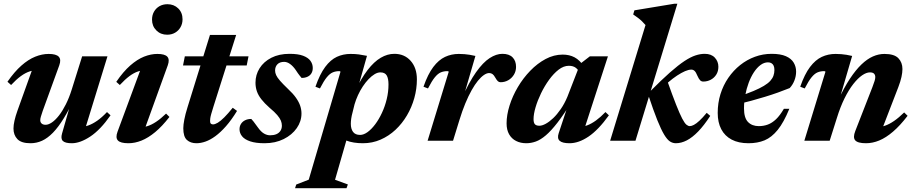

<svg xmlns="http://www.w3.org/2000/svg" viewBox="-20 -736 4779 1004"><path d="M304.5 -38 361.5 -237 372.5 -228Q341.5 -163 313.2 -117Q285 -71 257 -42.2Q229 -13.5 200.2 -0.2Q171.5 13 139.5 13Q91.5 13 71 -8.5Q50.5 -30 50.5 -64Q50.5 -82 55.8 -105.2Q61 -128.5 71 -156.5L160 -404.5L185.5 -369.5Q160 -370.5 136.5 -363Q113 -355.5 89 -338Q65 -320.5 38 -291.5L19 -308.5Q55.5 -361 91.8 -393Q128 -425 164 -439.5Q200 -454 234.5 -454Q273.5 -454 287.2 -439.5Q301 -425 290 -394.5L203.5 -156.5Q197 -137.5 193.8 -126.5Q190.5 -115.5 190.5 -107.5Q190.5 -96.5 197.8 -90Q205 -83.5 218.5 -83.5Q233.5 -83.5 251.8 -96Q270 -108.5 288.5 -132.2Q307 -156 324.2 -190.2Q341.5 -224.5 355 -267.5L409.5 -441.5H542L418 -38.5L398.5 -71.5Q419 -72 441.2 -79.8Q463.5 -87.5 488 -104.5Q512.5 -121.5 539.5 -150L558 -133Q505 -57 452 -22Q399 13 355.5 13Q321 13 308.8 1.2Q296.5 -10.5 304.5 -38Z M594.5 -47 723.5 -395.5 750 -369Q725 -370 702.2 -362.5Q679.5 -355 656.2 -337.5Q633 -320 606.5 -291.5L588 -308Q624.5 -361.5 661 -393.5Q697.5 -425.5 733.2 -439.8Q769 -454 803 -454Q842 -454 855 -439.5Q868 -425 857.5 -395L728 -37L702 -70Q726 -69 748.8 -75.8Q771.5 -82.5 796 -98.8Q820.5 -115 848.5 -142L866 -124.5Q828 -75.5 791.5 -45.2Q755 -15 720.2 -1Q685.5 13 651.5 13Q610 13 596.5 -1.5Q583 -16 594.5 -47ZM775 -633.5Q775 -657 785.5 -675.2Q796 -693.5 814.2 -703.8Q832.5 -714 855.5 -714Q889.5 -714 912 -692Q934.5 -670 934.5 -635Q934.5 -612 924 -593.8Q913.5 -575.5 895.5 -565Q877.5 -554.5 854 -554.5Q820 -554.5 797.5 -577Q775 -599.5 775 -633.5Z M937 -393.5 946.5 -441.5H1279.5L1270 -393.5ZM1096 -178Q1088.5 -154 1084.5 -139.8Q1080.5 -125.5 1079.5 -117.2Q1078.5 -109 1078.5 -103.5Q1078.5 -93.5 1082.5 -89.5Q1086.5 -85.5 1094 -85.5Q1104 -85.5 1118.8 -94.2Q1133.5 -103 1153 -122.5Q1172.5 -142 1197 -172.5L1219.5 -156Q1190 -108 1161.5 -75.8Q1133 -43.5 1106.2 -24Q1079.5 -4.5 1054.8 4.2Q1030 13 1007 13Q976.5 13 957.5 -4Q938.5 -21 938.5 -65.5Q938.5 -83 943.8 -110.8Q949 -138.5 960.5 -175L1078 -553.5H1215Z M1294 -114Q1298.5 -110 1305.5 -100.8Q1312.5 -91.5 1329 -69Q1345 -46.5 1360.8 -37.5Q1376.5 -28.5 1392.5 -28.5Q1411 -28.5 1424.8 -34.2Q1438.5 -40 1446.2 -51.5Q1454 -63 1454 -79Q1454 -92 1448.8 -105Q1443.5 -118 1429.8 -134.2Q1416 -150.5 1389 -173Q1363 -196 1346.8 -216.8Q1330.5 -237.5 1323.2 -258.8Q1316 -280 1316 -303.5Q1316 -345 1337.5 -379.2Q1359 -413.5 1399 -434Q1439 -454.5 1494.5 -454.5Q1538.5 -454.5 1565 -444.5Q1591.5 -434.5 1603.5 -417.8Q1615.5 -401 1615.5 -380.5Q1615.5 -364.5 1608.5 -352.8Q1601.5 -341 1588.2 -334.8Q1575 -328.5 1557 -328.5Q1553 -333.5 1546 -342Q1539 -350.5 1526 -370.5Q1512.5 -390 1497 -401.2Q1481.5 -412.5 1466 -412.5Q1443 -412.5 1430.8 -400Q1418.5 -387.5 1418.5 -367Q1418.5 -355.5 1424 -343.2Q1429.5 -331 1444 -314.2Q1458.5 -297.5 1485 -272Q1512 -247 1527.5 -225Q1543 -203 1549.8 -182.8Q1556.5 -162.5 1556.5 -142.5Q1556.5 -101.5 1531.8 -66Q1507 -30.5 1463.5 -8.8Q1420 13 1363.5 13Q1317.5 13 1288.5 3.2Q1259.5 -6.5 1246 -23.2Q1232.5 -40 1232.5 -60Q1232.5 -76 1240.2 -88.2Q1248 -100.5 1261.8 -107.2Q1275.5 -114 1294 -114Z M1824 -150Q1818.5 -130 1816.5 -115.2Q1814.5 -100.5 1814.5 -89Q1814.5 -62 1826.2 -46.2Q1838 -30.5 1863 -30.5Q1881.5 -30.5 1902 -45.2Q1922.5 -60 1942 -86Q1961.5 -112 1977.2 -145.8Q1993 -179.5 2002.2 -217.5Q2011.5 -255.5 2011.5 -294.5Q2011.5 -326 2002 -341.8Q1992.5 -357.5 1969 -357.5Q1954.5 -357.5 1938.8 -348Q1923 -338.5 1907.2 -322Q1891.5 -305.5 1877.2 -284Q1863 -262.5 1852 -238.5Q1841 -214.5 1834 -190.5ZM1738.5 -44 1803 -42.5 1732 204 1799 228.5 1792 248H1523L1529 229L1594.5 203.5L1760.5 -361Q1759.5 -362.5 1758 -363.2Q1756.5 -364 1754 -364Q1735.5 -364 1720 -357.5Q1704.5 -351 1688.8 -331.8Q1673 -312.5 1653 -273.5L1629.5 -282.5Q1652.5 -348.5 1680.5 -386Q1708.5 -423.5 1741.5 -438.8Q1774.5 -454 1812.5 -454Q1837.5 -454 1856 -451.5Q1874.5 -449 1899 -444L1845 -253L1834.5 -255Q1868.5 -326 1902.2 -369.8Q1936 -413.5 1971 -434Q2006 -454.5 2042 -454.5Q2095 -454.5 2127.5 -417.8Q2160 -381 2160 -321Q2160 -271.5 2146.5 -223.2Q2133 -175 2108 -132.5Q2083 -90 2048 -57.2Q2013 -24.5 1970 -5.8Q1927 13 1878 13Q1827 13 1790.5 -1.2Q1754 -15.5 1738.5 -44Z M2326.5 -361Q2325.5 -362.5 2323.8 -363.2Q2322 -364 2319 -364Q2300.5 -364 2285 -357.5Q2269.5 -351 2253.8 -331.8Q2238 -312.5 2218 -273.5L2194.5 -282.5Q2217.5 -348.5 2245.8 -385.8Q2274 -423 2307.2 -438.5Q2340.5 -454 2379 -454Q2395.5 -454 2409 -452.8Q2422.5 -451.5 2436.2 -449.5Q2450 -447.5 2466 -443.5L2397.5 -208.5L2393.5 -218.5Q2432.5 -306.5 2469.2 -358.2Q2506 -410 2540.5 -432.2Q2575 -454.5 2607 -454.5Q2642.5 -454.5 2660.5 -436Q2678.5 -417.5 2678.5 -386.5Q2678.5 -363.5 2667.2 -345.2Q2656 -327 2637.8 -316.5Q2619.5 -306 2597 -306Q2589 -306 2583 -311.8Q2577 -317.5 2570 -330Q2563 -343 2555.5 -348.5Q2548 -354 2538 -354Q2525.5 -354 2510.5 -343.8Q2495.5 -333.5 2479.2 -313.8Q2463 -294 2446.2 -264.2Q2429.5 -234.5 2413.2 -195.2Q2397 -156 2382 -107L2349 0H2216Z M2901.5 -39.5 2956 -204 2969 -203.5Q2928 -137 2895 -94.5Q2862 -52 2834.5 -28.5Q2807 -5 2782 4Q2757 13 2732 13Q2702 13 2678.8 1.2Q2655.5 -10.5 2642.2 -33.8Q2629 -57 2629 -91Q2629 -134.5 2644.5 -184Q2660 -233.5 2687.8 -280.5Q2715.5 -327.5 2752.8 -366Q2790 -404.5 2833.2 -427.5Q2876.5 -450.5 2922.5 -450.5Q2957.5 -450.5 2984.5 -436.2Q3011.5 -422 3034.5 -387.5L3010.5 -354.5Q3005.5 -370 2991.5 -381Q2977.5 -392 2954.5 -392Q2927.5 -392 2901.2 -371.8Q2875 -351.5 2851.2 -318.8Q2827.5 -286 2809.2 -248.2Q2791 -210.5 2780.5 -174.8Q2770 -139 2770 -113Q2770 -94 2777.2 -86.2Q2784.5 -78.5 2800.5 -78.5Q2815 -78.5 2833.8 -88.8Q2852.5 -99 2872.8 -118.2Q2893 -137.5 2912.5 -165.8Q2932 -194 2947 -230L3014 -402.5L3064.5 -441.5H3159L3028 -38L3009 -72Q3029.5 -72.5 3051.2 -80.8Q3073 -89 3096.5 -106Q3120 -123 3146 -150L3164 -133Q3109 -56.5 3057.5 -21.8Q3006 13 2958 13Q2920.5 13 2906.5 0.2Q2892.5 -12.5 2901.5 -39.5Z M3522 -716.5 3303 0H3170.5L3355.5 -605Q3346.5 -615.5 3337 -624.8Q3327.5 -634 3316.2 -642.5Q3305 -651 3291 -660.5L3297.5 -682L3506.5 -716.5ZM3370 -239.5 3379 -257.5Q3439.5 -318.5 3483.2 -357Q3527 -395.5 3559.2 -416.8Q3591.5 -438 3616.8 -446.2Q3642 -454.5 3665 -454.5Q3699.5 -454.5 3718 -434.5Q3736.5 -414.5 3736.5 -387Q3736.5 -363 3725.5 -345.8Q3714.5 -328.5 3696.5 -319Q3678.5 -309.5 3657.5 -309.5Q3647.5 -309.5 3640.8 -316.5Q3634 -323.5 3626.5 -340.5Q3619.5 -358 3612.2 -365Q3605 -372 3595 -372Q3581 -372 3562 -363.8Q3543 -355.5 3520.5 -340.8Q3498 -326 3474.2 -305.5Q3450.5 -285 3427.5 -260L3468 -317Q3496.5 -236.5 3515.5 -188.5Q3534.5 -140.5 3547.2 -116.2Q3560 -92 3569.2 -84.2Q3578.5 -76.5 3587 -76.5Q3596 -76.5 3608.5 -83Q3621 -89.5 3637.5 -104.8Q3654 -120 3675.5 -146L3694 -130Q3661.5 -80 3631 -48.5Q3600.5 -17 3571.5 -2Q3542.5 13 3514 13Q3498 13 3483.5 3.8Q3469 -5.5 3453 -32Q3437 -58.5 3417 -108.2Q3397 -158 3370 -239.5Z M3996 -410Q3975.5 -410 3956.8 -396Q3938 -382 3922.2 -358Q3906.5 -334 3895 -303.2Q3883.5 -272.5 3877 -238Q3870.5 -203.5 3870.5 -169.5Q3870.5 -119.5 3891.5 -98Q3912.5 -76.5 3948 -76.5Q3973.5 -76.5 3995.5 -84.8Q4017.5 -93 4038 -112.5Q4058.5 -132 4079 -167H4107.5Q4078.5 -96 4046.8 -56.8Q4015 -17.5 3978 -2.2Q3941 13 3894 13Q3842 13 3806 -6Q3770 -25 3751.5 -60.5Q3733 -96 3733 -145.5Q3733 -197.5 3747.5 -244Q3762 -290.5 3788.5 -329Q3815 -367.5 3850.5 -395.8Q3886 -424 3927.8 -439.2Q3969.5 -454.5 4015 -454.5Q4061.5 -454.5 4089.8 -442Q4118 -429.5 4130.5 -408.2Q4143 -387 4143 -361.5Q4143 -337.5 4134 -314.8Q4125 -292 4109.5 -275.5Q4081 -264 4048.2 -252.2Q4015.5 -240.5 3980.2 -229.8Q3945 -219 3909 -209.2Q3873 -199.5 3837.5 -191L3839 -230.5Q3886.5 -246 3919.8 -260Q3953 -274 3974.5 -287Q3996 -300 4007.8 -313Q4019.5 -326 4024.5 -340Q4029.5 -354 4029.5 -369.5Q4029.5 -383 4025.8 -391.8Q4022 -400.5 4014.5 -405.2Q4007 -410 3996 -410Z M4188 -273.5 4164.5 -282.5Q4187.5 -348.5 4215.8 -385.8Q4244 -423 4277.2 -438.5Q4310.5 -454 4349 -454Q4365.5 -454 4379 -452.8Q4392.5 -451.5 4406.2 -449.5Q4420 -447.5 4436 -443.5L4366 -204L4362.5 -211Q4393.5 -277.5 4424 -323.8Q4454.5 -370 4484.5 -398.8Q4514.5 -427.5 4544.5 -440.8Q4574.5 -454 4605 -454Q4656 -454 4677.5 -431.8Q4699 -409.5 4699 -375Q4699 -357 4694 -333.8Q4689 -310.5 4677.5 -280.5L4583.5 -37L4563.5 -71Q4586 -71 4608.2 -78.8Q4630.5 -86.5 4655.2 -103.5Q4680 -120.5 4708 -148L4726 -130.5Q4687 -79.5 4650 -47.8Q4613 -16 4578 -1.5Q4543 13 4508.5 13Q4465.5 13 4452.2 -2Q4439 -17 4452.5 -51L4542 -280.5Q4550 -301.5 4553.5 -313Q4557 -324.5 4557 -333Q4557 -344 4550.5 -350.8Q4544 -357.5 4529 -357.5Q4510.5 -357.5 4488.2 -342.2Q4466 -327 4442.2 -296.8Q4418.5 -266.5 4396.2 -221.8Q4374 -177 4356 -118.5L4318.5 0H4186L4296.5 -361Q4295.5 -362.5 4293.8 -363.2Q4292 -364 4289 -364Q4270.5 -364 4255 -357.5Q4239.5 -351 4223.8 -331.8Q4208 -312.5 4188 -273.5Z"/></svg>

Font: Newsreader 24pt
Style: Bold Italic
Weight: 700
Italic angle: -17°
Designer: Hugues Gentile
Foundry: Production Type
Version: Version 1.003